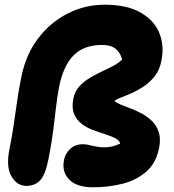

<svg xmlns="http://www.w3.org/2000/svg" viewBox="-20 -780 738 816"><path d="M376 16Q306 16 274 -17Q242 -50 252 -100Q257 -127 278 -147Q299 -167 332 -167Q342 -167 352 -165Q362 -163 372.5 -160.5Q383 -158 395 -156Q407 -154 422 -154Q445 -154 462 -159Q479 -164 491 -170Q487 -184 469 -193Q451 -202 425.5 -210Q400 -218 373.5 -228Q347 -238 326 -254.5Q305 -271 294.5 -297Q284 -323 292 -362Q298 -391 316 -411.5Q334 -432 358.5 -447Q383 -462 409.5 -474.5Q436 -487 459.5 -499Q483 -511 499 -527Q492 -556 471.5 -572.5Q451 -589 414 -589Q337 -589 293 -545Q249 -501 231 -410Q223 -367 218 -323.5Q213 -280 206.5 -227.5Q200 -175 186 -104Q173 -37 150.5 -13.5Q128 10 92 10Q53 10 29 -30Q5 -70 20 -145Q30 -196 36 -234.5Q42 -273 46.5 -306.5Q51 -340 56.5 -375Q62 -410 71 -454Q90 -549 142.5 -617.5Q195 -686 268.5 -723Q342 -760 424 -760Q519 -760 577 -727Q635 -694 657 -640Q679 -586 666 -522Q659 -484 638.5 -457.5Q618 -431 592 -413.5Q566 -396 540 -384.5Q514 -373 494 -365.5Q474 -358 467 -351Q473 -344 490.5 -336.5Q508 -329 532.5 -320Q557 -311 581.5 -298Q606 -285 626 -265.5Q646 -246 655 -217.5Q664 -189 656 -150Q643 -86 600.5 -49.5Q558 -13 498.5 1.5Q439 16 376 16Z"/></svg>

Font: Shantell Sans ExtraBold
Style: Italic
Weight: 800
Italic angle: -11°
Designer: Stephen Nixon, Anya Danilova, Shantell Martin
Foundry: Arrow Type
Version: Version 1.011;[c5ecc13dd]